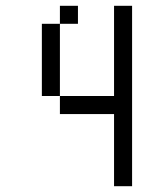

<svg xmlns="http://www.w3.org/2000/svg" viewBox="-20 -520 540 665"><path d="M250 -437.5V-500H187.5V-437.5H125Q125 -437.5 125 -187.5H187.5V-125H375Q375 -125 375 125H437.5Q437.5 125 437.5 -500H375V-187.5H187.5Q187.5 -187.5 187.5 -437.5Z"/></svg>

Font: Unifont
Style: Regular
Weight: 500
Version: Version 15.1.04